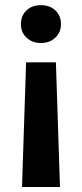

<svg xmlns="http://www.w3.org/2000/svg" viewBox="-20 -558 322 758"><path d="M199 -516.6Q220.7 -495.6 220.7 -462.9Q220.7 -430.2 198.2 -409.2Q175.8 -388.2 141.6 -388.2Q107.4 -388.2 85 -409.2Q62.5 -430.2 62.5 -462.9Q62.5 -495.6 84.2 -516.6Q106 -537.6 141.6 -537.6Q177.2 -537.6 199 -516.6ZM83 -312H200.7L216.8 180.2H66.9Z"/></svg>

Font: MAUL Bold
Style: Bold
Weight: 700
Designer: MAUL
Version: Version 1.0; 2020; ttfautohint (v1.8.3)